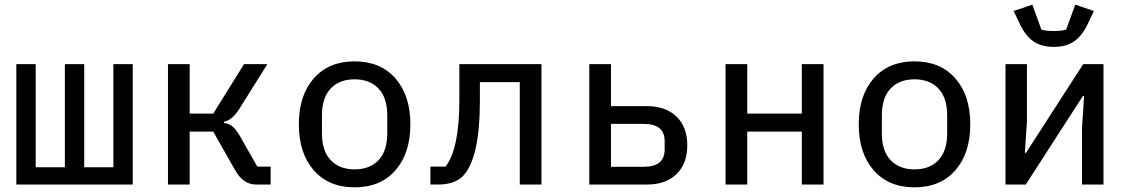

<svg xmlns="http://www.w3.org/2000/svg" viewBox="-20 -791 4840 823"><path d="M50 0V-516H133V-74H258V-516H341V-74H466V-516H549V0Z M700 0V-516H793V-304H894L1026 -516H1126L1005 -323Q976 -277 940 -269V-264Q962 -261 976.5 -249Q991 -237 1007 -210L1083 -77H1140V0H1077Q1022 0 987 -63L894 -227H793V0Z M1675 -61Q1611 12 1500 12Q1389 12 1325 -61Q1261 -134 1261 -258Q1261 -382 1325 -455Q1389 -528 1500 -528Q1611 -528 1675 -455Q1739 -382 1739 -258Q1739 -134 1675 -61ZM1640 -220V-296Q1640 -372 1602.5 -411.5Q1565 -451 1500 -451Q1435 -451 1397.5 -411.5Q1360 -372 1360 -296V-220Q1360 -144 1397.5 -104.5Q1435 -65 1500 -65Q1565 -65 1602.5 -104.5Q1640 -144 1640 -220Z M1825 0V-77H1890Q1949 -153 1949 -363V-516H2301V0H2208V-439H2037V-360Q2037 -111 1964 -36Q1928 0 1858 0Z M2506 0V-516H2599V-336H2754Q2833 -336 2879.5 -291.5Q2926 -247 2926 -168Q2926 -89 2879.5 -44.5Q2833 0 2754 0ZM2599 -76H2739Q2829 -76 2829 -150V-186Q2829 -260 2739 -260H2599Z M3090 0V-516H3183V-304H3417V-516H3510V0H3417V-227H3183V0Z M4075 -61Q4011 12 3900 12Q3789 12 3725 -61Q3661 -134 3661 -258Q3661 -382 3725 -455Q3789 -528 3900 -528Q4011 -528 4075 -455Q4139 -382 4139 -258Q4139 -134 4075 -61ZM4040 -220V-296Q4040 -372 4002.5 -411.5Q3965 -451 3900 -451Q3835 -451 3797.5 -411.5Q3760 -372 3760 -296V-220Q3760 -144 3797.5 -104.5Q3835 -65 3900 -65Q3965 -65 4002.5 -104.5Q4040 -144 4040 -220Z M4352 -687 4325 -744 4405 -771 4444 -664Q4464 -658 4497 -658Q4530 -658 4550 -664L4589 -771L4669 -744L4642 -687Q4618 -637 4584 -613.5Q4550 -590 4497 -590Q4444 -590 4410 -613.5Q4376 -637 4352 -687ZM4290 0V-516H4382V-272L4373 -136H4378L4623 -516H4710V0H4618V-244L4627 -380H4622L4377 0Z"/></svg>

Font: IBM Plex Mono Text
Style: Regular
Weight: 450
Designer: Mike Abbink, Paul van der Laan, Pieter van Rosmalen
Foundry: Bold Monday
Version: Version 2.000